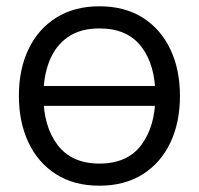

<svg xmlns="http://www.w3.org/2000/svg" viewBox="-20 -575 632 610"><path d="M85.7 -238.7V-301.7H511.7V-238.7ZM295.7 15Q215.2 15 158 -21.5Q100.8 -58 70.4 -122.4Q40 -186.8 40 -270.7Q40 -355.5 71 -419.6Q102 -483.7 159.3 -519.3Q216.7 -555 295.7 -555Q376.5 -555 433.8 -518.7Q491 -482.3 521.3 -418.2Q551.7 -354.2 551.7 -270.7Q551.7 -185.7 521.1 -121.4Q490.5 -57.2 433.1 -21.1Q375.7 15 295.7 15ZM295.7 -55.3Q385.5 -55.3 429.6 -115.2Q473.7 -175.2 473.7 -270.7Q473.7 -368.3 429.2 -426.5Q384.8 -484.7 295.7 -484.7Q235.2 -484.7 195.8 -457.3Q156.5 -430 137.2 -381.8Q118 -333.7 118 -270.7Q118 -173.2 163.1 -114.2Q208.2 -55.3 295.7 -55.3Z"/></svg>

Font: Manrope ExtraLight
Style: Regular
Weight: 200
Designer: Mikhail Sharanda
Foundry: Mikhail Sharanda
Version: Version 4.505